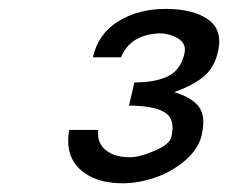

<svg xmlns="http://www.w3.org/2000/svg" viewBox="-20 -756 518 436"><path d="M376 -546.9H375Q415 -535.2 431.4 -513.9Q447.8 -492.7 438 -449.2Q430.7 -417.5 400.4 -391.6Q370.1 -365.7 332.3 -352.8Q294.4 -339.8 258.8 -339.8Q195.3 -339.8 161.1 -372.1Q127 -404.3 137.2 -460.9H203.1Q199.7 -432.1 219.7 -415.5Q239.7 -398.9 274.9 -398.9Q296.9 -398.9 331.1 -413.6Q365.2 -428.2 369.1 -444.8Q378.9 -486.3 353.5 -501.2Q328.1 -516.1 272.9 -516.1L285.2 -568.8Q333 -568.8 361.8 -583Q390.6 -597.2 398.9 -634.8Q403.8 -656.7 384.5 -668.5Q365.2 -680.2 341.8 -680.2H338.9Q274.9 -675.8 254.9 -626H190.9Q203.1 -679.7 249 -707.8Q294.9 -735.8 356 -735.8Q418.5 -735.8 452.4 -711.9Q486.3 -688 475.1 -639.2Q466.8 -602.1 442.4 -582Q418 -562 376 -546.9Z"/></svg>

Font: Perun
Style: Italic
Weight: 400
Italic angle: -12°
Foundry: Stefan Peev, Context Ltd
Version: Version 001.000